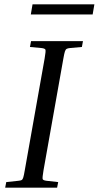

<svg xmlns="http://www.w3.org/2000/svg" viewBox="-20 -871 458 891"><path d="M119 -653 124 -680H365L360 -653L304 -648Q294 -647 289 -644Q284 -641 281 -631.5Q278 -622 274 -599L182 -81Q176 -46 178 -40Q180 -34 196 -32L250 -26L245 0H4L9 -26L65 -32Q76 -33 80.5 -35.5Q85 -38 88 -47.5Q91 -57 95 -81L187 -599Q193 -634 191 -640Q189 -646 173 -648ZM418 -851 410 -804H123L131 -851Z"/></svg>

Font: Inria Serif
Style: Italic
Weight: 400
Italic angle: -10°
Designer: Black Foundry Team
Foundry: Black Foundry
Version: Version 1.000; ttfautohint (v1.8.3)